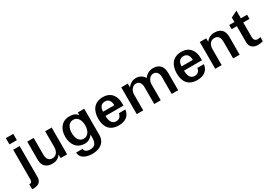

<svg xmlns="http://www.w3.org/2000/svg" viewBox="41 -1810 4408 3105"><g transform="rotate(-30 2245.0 -257.0)"><path d="M33 208H57C144 208 207 174 207 78V-500H87V48C87 81 80 113 50 113H33ZM78 -605H216V-722H78Z M805 -500H684V-208C684 -119 640 -62 568 -62C505 -62 469 -106 469 -190V-500H349V-164C349 -51 410 13 525 13C597 13 646 -12 684 -68V0H805Z M1165 -83C1077 -83 1042 -171 1042 -261C1042 -355 1080 -435 1168 -435C1265 -435 1293 -336 1293 -256C1293 -165 1251 -83 1165 -83ZM920 -263C920 -119 992 -5 1144 -5C1218 -5 1263 -48 1293 -86V-40C1293 66 1261 120 1171 120C1117 120 1067 99 1067 48H946C946 163 1068 199 1164 199C1312 199 1413 128 1413 -13V-500H1293V-451C1260 -492 1217 -514 1141 -514C1002 -514 920 -409 920 -263Z M1528 -244C1528 -93 1598 14 1766 14C1893 14 1970 -47 1984 -157H1861C1855 -105 1823 -65 1762 -65C1675 -65 1653 -146 1653 -227H1988V-268C1988 -408 1917 -513 1764 -513C1605 -513 1528 -402 1528 -244ZM1653 -306C1653 -383 1689 -435 1760 -435C1839 -435 1863 -370 1863 -306Z M2226 0V-300C2226 -369 2276 -435 2340 -435C2394 -435 2432 -390 2432 -321V0H2553V-301C2553 -370 2603 -435 2663 -435C2721 -435 2758 -388 2758 -321V0H2879V-328C2879 -446 2815 -513 2704 -513C2635 -513 2578 -482 2537 -426C2503 -482 2450 -513 2381 -513C2321 -513 2264 -481 2226 -428V-500H2105V0Z M2994 -244C2994 -93 3064 14 3232 14C3359 14 3436 -47 3450 -157H3327C3321 -105 3289 -65 3228 -65C3141 -65 3119 -146 3119 -227H3454V-268C3454 -408 3383 -513 3230 -513C3071 -513 2994 -402 2994 -244ZM3119 -306C3119 -383 3155 -435 3226 -435C3305 -435 3329 -370 3329 -306Z M3691 -294C3691 -383 3736 -439 3806 -439C3874 -439 3906 -395 3906 -303V0H4027V-336C4027 -451 3965 -514 3850 -514C3782 -514 3729 -486 3691 -434V-500H3571V0H3691Z M4218 -422V-124C4218 -36 4277 13 4363 13C4397 13 4430 8 4460 -2V-80C4443 -74 4425 -71 4406 -71C4361 -71 4338 -100 4338 -148V-422H4454V-500H4338V-643L4218 -584V-500H4121V-422Z"/></g></svg>

Font: Perun SemiBold
Style: Regular
Weight: 600
Foundry: Copyright (c) Stefan Peev, Context Ltd, 2016
Version: Version 1.089